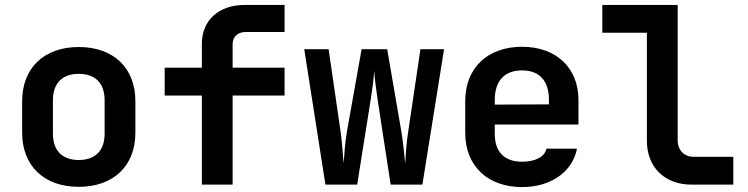

<svg xmlns="http://www.w3.org/2000/svg" viewBox="-20 -750 3040 780"><path d="M300 9C441 9 530 -76 530 -211V-339C530 -474 441 -559 300 -559C159 -559 70 -474 70 -339V-211C70 -76 159 9 300 9ZM300 -100C234 -100 195 -137 195 -207V-343C195 -413 234 -450 300 -450C366 -450 405 -413 405 -343V-207C405 -137 366 -100 300 -100Z M800 0H925V-362H1136V-475H925V-570C925 -601 946 -620 978 -620H1136V-730H975C869 -730 800 -668 800 -572V-475H649V-362H800Z M1302 0H1431L1485 -339C1491 -376 1499 -433 1500 -463C1502 -433 1509 -377 1515 -339L1567 0H1696L1784 -550H1688L1638 -213C1631 -171 1628 -117 1626 -85C1623 -117 1618 -171 1611 -213L1553 -550H1449L1389 -213C1382 -171 1378 -118 1376 -86C1373 -118 1370 -171 1364 -213L1315 -550H1216Z M2101 10C2218 10 2306 -52 2324 -146H2200C2193 -112 2153 -93 2101 -93C2030 -93 1990 -132 1990 -206V-244H2330V-344C2330 -474 2240 -560 2101 -560C1961 -560 1870 -474 1870 -340V-210C1870 -76 1961 10 2101 10ZM1990 -344C1990 -420 2028 -464 2101 -464C2172 -464 2210 -421 2210 -345V-326L1990 -325Z M2789 0H2959V-113H2798C2759 -113 2733 -140 2733 -181V-730H2427V-617H2608V-178C2608 -71 2680 0 2789 0Z"/></svg>

Font: JetBrains Mono
Style: Bold
Weight: 558
Monospace: yes
Designer: Philipp Nurullin, Konstantin Bulenkov
Foundry: JetBrains
Version: Version 2.305